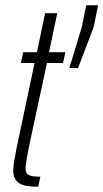

<svg xmlns="http://www.w3.org/2000/svg" viewBox="-20 -708 392 728"><path d="M125 0Q97 0 79 -3.5Q61 -7 50.5 -15Q40 -23 35 -34.5Q30 -46 30 -63Q30 -69 31.5 -81.5Q33 -94 36.5 -112Q40 -130 44 -152L111 -469H59L68 -510H120L151 -658H197L166 -510H228L219 -469H158L89 -148Q86 -132 83.5 -117.5Q81 -103 79 -90Q77 -77 77 -66Q77 -59 81 -52Q85 -45 97 -41.5Q109 -38 133 -38ZM243 -450 290 -605 307 -688H352L335 -605L276 -450Z"/></svg>

Font: Saira UltraCondensed Light
Style: Italic
Weight: 300
Width: 1
Italic angle: -12°
Designer: Hector Gatti with collaboration of the Omnibus-Type team
Foundry: Omnibus-Type
Version: Version 1.101